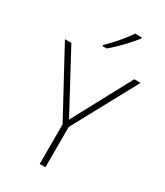

<svg xmlns="http://www.w3.org/2000/svg" viewBox="-230 -1136 977 1136"><g transform="rotate(30 258.5 -568.0)"><path d="M259 -407 474 -807H517L279 -368V-93H240V-364L0 -807H44ZM389 -1035Q372 -1014 347.5 -986.5Q323 -959 295 -931.5Q267 -904 242 -883H213V-890Q234 -910 259 -937.5Q284 -965 306.5 -993Q329 -1021 343 -1043H389Z"/></g></svg>

Font: Noto Sans Kannada UI ExtraLight
Style: Regular
Weight: 200
Designer: Jelle Bosma - Monotype Design Team
Foundry: Monotype Imaging Inc.
Version: Version 2.005; ttfautohint (v1.8.4.7-5d5b)